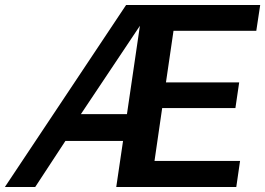

<svg xmlns="http://www.w3.org/2000/svg" viewBox="-56 -743 1054 763"><path d="M-36.5 0 445 -723H978L962.5 -620.5H633.5L603.5 -415.5H894.5L879.5 -313.5H588.5L558 -103.5H898L883 0H406L433 -183H204L84 0ZM265.5 -289.5H448.5L500 -640.5Z"/></svg>

Font: Public Sans Thin SemiBold
Style: Italic
Weight: 600
Italic angle: -8°
Version: Version 2.001